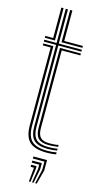

<svg xmlns="http://www.w3.org/2000/svg" viewBox="-143 -812 546 1036"><g transform="rotate(15 129.5 -294.0)"><path d="M188.8 -14.2Q134.2 -14.2 110.8 -37.1Q87.2 -60 87.2 -113V-568.2H18.5V-578.8H87.2V-770H99.5V-578.8H228.5V-568.2H99.5V-113Q99.5 -65.8 120.2 -45.2Q141 -24.8 188.8 -24.8Q212.2 -24.8 240.2 -29V-18.8Q216.2 -14.2 188.8 -14.2ZM18.5 -589.5V-600H62.5V-770H75V-589.5ZM111.8 -589.5V-770H124.2V-600H228.5V-589.5ZM188.8 6.8Q121.2 6.8 91.9 -21Q62.5 -48.8 62.5 -113V-547.2H18.5V-557.8H75V-113Q75 -54.2 101.4 -29Q127.8 -3.8 188.8 -3.8Q216.5 -3.8 240.2 -8.5V2Q219.8 6.8 188.8 6.8ZM188.8 -35.5Q147.5 -35.5 129.6 -53.4Q111.8 -71.2 111.8 -113V-557.8H228.5V-547.2H124.2V-113Q124.2 -77 139.2 -61.4Q154.2 -45.8 188.8 -45.8Q198.8 -45.8 212.1 -46.5Q225.5 -47.2 240.2 -50V-39.8Q213.2 -35.5 188.8 -35.5ZM171.2 181.8 189.5 102.8V56.5H124.8V45H201V102.8L180 181.8ZM153.8 181.8 166.5 102.8V79.5H124.8V68H178V102.8L162.5 181.8ZM136.2 181.8 143.5 102.8H124.8V91.2H155V102.8L145 181.8Z"/></g></svg>

Font: Big Shoulders Inline Text Light
Style: Regular
Weight: 300
Designer: Patric King
Foundry: XO Type Co
Version: Version 1.000